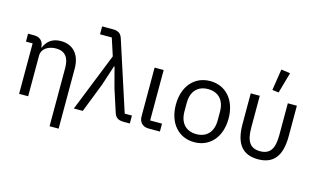

<svg xmlns="http://www.w3.org/2000/svg" viewBox="-109 -1110 2706 1640"><g transform="rotate(15 1244.0 -290.0)"><path d="M90 0H170V-358C170 -424 232 -456 296 -456C373 -456 413 -409 413 -317V200H493V-331C493 -456 426 -528 320 -528C243 -528 199 -490 174 -432H170C170 -481 140 -516 85 -516H31V-446H90Z M730 -670 780 -516 574 0H653L754 -258L812 -436H817L864 -258L929 -57C941 -19 964 0 1014 0H1069V-70H1005L806 -683C794 -721 771 -740 721 -740H626V-670Z M1335 0V-70H1230V-516H1150V-85C1150 -35 1180 0 1235 0Z M1640 12C1778 12 1873 -94 1873 -258C1873 -422 1778 -528 1640 -528C1502 -528 1407 -422 1407 -258C1407 -94 1502 12 1640 12ZM1640 -59C1554 -59 1493 -112 1493 -221V-295C1493 -404 1554 -457 1640 -457C1726 -457 1787 -404 1787 -295V-221C1787 -112 1726 -59 1640 -59Z M2228 -585 2280 -769 2200 -780 2171 -592ZM2080 -234V-516H2000V-246C2000 -68 2069 12 2204 12C2339 12 2408 -68 2408 -246V-516H2328V-234C2328 -114 2292 -59 2204 -59C2116 -59 2080 -114 2080 -234Z"/></g></svg>

Font: Braiins Sans
Style: Regular
Weight: 400
Designer: Mike Abbink, Paul van der Laan, Pieter van Rosmalen, Jiri Chlebus, Lubos Buracinsky
Foundry: Bold Monday, Sudetype
Version: Version 1.000;hotconv 1.0.109;makeotfexe 2.5.65596